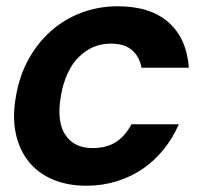

<svg xmlns="http://www.w3.org/2000/svg" viewBox="-20 -583 642 612"><path d="M31 -277Q42 -342 71.5 -395Q101 -448 144 -485.5Q187 -523 241 -543Q295 -563 355 -563Q459 -563 517 -512Q575 -461 582 -367H431Q425 -402 401 -423Q377 -444 333 -444Q274 -444 231 -401Q188 -358 174 -277Q160 -196 188 -153.5Q216 -111 275 -111Q319 -111 349 -130Q379 -149 399 -187H550Q531 -143 501.5 -106.5Q472 -70 434.5 -44.5Q397 -19 351.5 -5Q306 9 255 9Q195 9 148 -11Q101 -31 71 -68.5Q41 -106 30 -159Q19 -212 31 -277Z"/></svg>

Font: SVN-Poppins SemiBold
Style: Italic
Weight: 600
Italic angle: -10°
Designer: Ninad Kale (Devanagari), Jonny Pinhorn (Latin)
Foundry: Indian Type Foundry
Version: Version 3.002 2017; ttfautohint (v1.8.3)